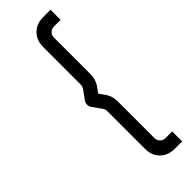

<svg xmlns="http://www.w3.org/2000/svg" viewBox="-370 -946 1189 1189"><g transform="rotate(-45 224.0 -351.5)"><path d="M403 225H338.5Q280 225 243.5 189Q207.5 153 207.5 95V-236.5Q207.5 -252 199 -263.5L154 -327Q147 -338 147 -352Q147 -366 154 -377L199 -439.5Q207.5 -453.5 207.5 -466.5V-797Q207.5 -854.5 243.5 -891.5Q280 -928 338.5 -928H403V-839.5H343.5Q324 -839.5 310 -826Q296 -812.5 296 -791.5V-466.5Q296 -425.5 271 -388.5L244 -352L271 -314.5Q296 -279.5 296 -236.5V89.5Q296 99.5 299.8 108.2Q303.5 117 310 123.5Q316.5 130 325 133.8Q333.5 137.5 343.5 137.5H403Z"/></g></svg>

Font: Russisch Sans Medium
Style: Regular
Weight: 500
Width: 4
Designer: Michael Sharanda (font) & Cristiano Sobral (main changes)
Foundry: Michael Sharanda
Version: Version 2.00;September 8, 2020;FontCreator 13.0.0.2681 64-bi